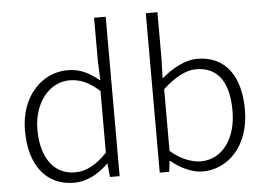

<svg xmlns="http://www.w3.org/2000/svg" viewBox="-55 -868 1317 954"><g transform="rotate(-5 604.0 -391.0)"><path d="M277 13C346 13 405 -24 448 -67H450L457 0H505V-795H447V-578L451 -482C399 -523 356 -547 292 -547C166 -547 56 -438 56 -266C56 -87 143 13 277 13ZM287 -38C179 -38 118 -128 118 -266C118 -397 196 -496 298 -496C348 -496 393 -478 447 -430V-122C394 -67 344 -38 287 -38Z M919 13C1044 13 1154 -93 1154 -275C1154 -439 1082 -547 940 -547C876 -547 813 -510 760 -465L763 -567V-795H705V0H752L759 -54H761C810 -13 869 13 919 13ZM914 -38C875 -38 818 -55 763 -103V-411C823 -466 878 -496 929 -496C1048 -496 1092 -403 1092 -275C1092 -132 1018 -38 914 -38Z"/></g></svg>

Font: Source Han Sans SC Light
Style: Regular
Weight: 300
Designer: Ryoko NISHIZUKA (kana & ideographs); Paul D. Hunt (Latin, Greek & Cyrillic); Wenlong ZHANG (bopomofo); Sandoll Communica
Foundry: Adobe Systems Incorporated
Version: Version 1.004;PS 1.004;hotconv 1.0.82;makeotf.lib2.5.63406